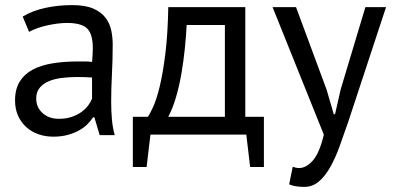

<svg xmlns="http://www.w3.org/2000/svg" viewBox="-20 -528 1543 753"><path d="M69 -463Q107 -486 157.5 -497Q208 -508 263 -508Q315 -508 346.5 -494Q378 -480 394.5 -457.5Q411 -435 416.5 -408Q422 -381 422 -354Q422 -294 419 -237Q416 -180 416 -129Q416 -92 419 -59Q422 -26 430 2H371L350 -68H345Q336 -54 322.5 -40.5Q309 -27 290 -16.5Q271 -6 246 1Q221 8 189 8Q157 8 129.5 -2Q102 -12 82 -30.5Q62 -49 50.5 -75Q39 -101 39 -134Q39 -178 57 -207.5Q75 -237 107.5 -254.5Q140 -272 185.5 -279.5Q231 -287 286 -287Q300 -287 313.5 -287Q327 -287 341 -285Q344 -315 344 -339Q344 -394 322 -416Q300 -438 242 -438Q225 -438 205.5 -435.5Q186 -433 165.5 -428.5Q145 -424 126.5 -417.5Q108 -411 94 -403ZM211 -62Q239 -62 261 -69.5Q283 -77 299 -88.5Q315 -100 325.5 -114Q336 -128 341 -141V-224Q327 -225 312.5 -225.5Q298 -226 284 -226Q253 -226 223.5 -222.5Q194 -219 171.5 -209.5Q149 -200 135.5 -183.5Q122 -167 122 -142Q122 -107 147 -84.5Q172 -62 211 -62Z M1015 127H961L946 0H570L555 127H501V-70H560Q568 -81 581 -109.5Q594 -138 606.5 -189.5Q619 -241 628.5 -317.5Q638 -394 640 -500H942V-70H1015ZM862 -70V-430H712Q710 -388 705 -338.5Q700 -289 691.5 -239.5Q683 -190 670 -146Q657 -102 640 -70Z M1261 -176 1289 -80H1294L1316 -177L1413 -500H1494L1346 -51Q1329 -2 1312.5 44Q1296 90 1276 126Q1256 162 1231 183.5Q1206 205 1173 205Q1137 205 1114 195L1128 126Q1141 131 1153 131Q1181 131 1207 101.5Q1233 72 1250 0L1049 -500H1141Z"/></svg>

Font: PTSans
Style: Regular
Weight: 400
Designer: A.Korolkova, O.Umpeleva, V.Yefimov
Foundry: ParaType Ltd
Version: Version 2.003W OFL